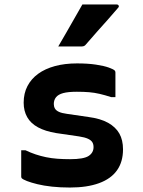

<svg xmlns="http://www.w3.org/2000/svg" viewBox="-20 -831 640 860"><path d="M294 -118Q355 -118 377 -132.5Q399 -147 399 -172Q399 -185 393.5 -194Q388 -203 374 -209.5Q360 -216 334 -220L231 -235Q183 -243 150.5 -260.5Q118 -278 102 -306Q86 -334 86 -371Q86 -413 103 -445.5Q120 -478 151 -500.5Q182 -523 226 -535Q270 -547 325 -547Q374 -547 410 -541.5Q446 -536 467 -528.5Q488 -521 494 -515Q495 -514 495.5 -512.5Q496 -511 496.5 -510Q497 -509 497 -506Q497 -479 497 -451Q497 -423 497 -396H478Q450 -405 426.5 -410.5Q403 -416 379 -418Q355 -420 324 -420Q285 -420 263 -414Q241 -408 231 -395.5Q221 -383 221 -365Q221 -354 226 -345Q231 -336 244 -330Q257 -324 280 -321L376 -307Q430 -300 464 -281Q498 -262 514.5 -233Q531 -204 531 -162Q531 -106 504 -68Q477 -30 423.5 -10.5Q370 9 293 9Q250 9 213 5Q176 1 147.5 -6Q119 -13 101 -20Q83 -27 77 -33Q76 -35 75.5 -36.5Q75 -38 75 -40Q75 -69 75 -98.5Q75 -128 75 -158H94Q117 -147 139.5 -139.5Q162 -132 186 -127Q210 -122 236.5 -120Q263 -118 294 -118ZM349 -811Q392 -811 426.5 -811Q461 -811 502 -811Q509 -811 511.5 -806Q514 -801 509 -796Q485 -768 462.5 -742.5Q440 -717 416.5 -691Q393 -665 364 -631Q362 -628 357.5 -625.5Q353 -623 347 -623Q318 -623 292.5 -623Q267 -623 241 -623Q259 -654 277 -685Q295 -716 313 -748Q331 -780 349 -811Z"/></svg>

Font: RecMonoLinear Nerd Font Mono
Style: Bold
Weight: 700
Monospace: yes
Version: Version 1.085; ttfautohint (v1.8.4.7-5d5b);Nerd Fonts 3.2.1